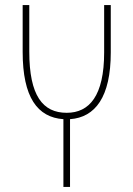

<svg xmlns="http://www.w3.org/2000/svg" viewBox="-20 -734 524 754"><path d="M229 0H255V-266C354 -273 415 -353 415 -528V-714H389V-528C389 -358 331 -291 242 -291C148 -291 95 -358 95 -531V-714H69V-530C69 -352 127 -273 229 -266Z"/></svg>

Font: Noto Sans Georgian ExtraCondensed Thin
Style: Regular
Weight: 100
Width: 2
Designer: Monotype Design Team, Akaki Razmadze
Foundry: Google LLC
Version: Version 2.005